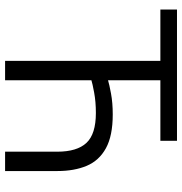

<svg xmlns="http://www.w3.org/2000/svg" viewBox="0 -734 733 774"><g transform="rotate(90 367.0 -346.5)"><path d="M225 0V-626H18V-693H547V-626H303V-415Q319 -420 356.5 -427Q394 -434 441 -434Q527 -434 577 -406.5Q627 -379 648 -329Q669 -279 669 -211V0H591V-210Q591 -290 555.5 -328Q520 -366 435 -366Q390 -366 352.5 -359Q315 -352 303 -348V0Z"/></g></svg>

Font: Ubuntu Sans
Style: Regular
Weight: 400
Designer: Dalton Maag Ltd
Foundry: Dalton Maag Ltd
Version: Version 1.006; ttfautohint (v1.8.4.7-5d5b)